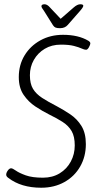

<svg xmlns="http://www.w3.org/2000/svg" viewBox="-20 -874 460 899"><path d="M173 5Q79 5 19 -41Q9 -48 9 -56Q9 -65 16.5 -75.5Q24 -86 32 -86Q39 -86 54.5 -75Q70 -64 100.5 -53Q131 -42 181 -42Q226 -42 259.5 -62.5Q293 -83 311.5 -117.5Q330 -152 330 -193Q330 -235 315.5 -260Q301 -285 274 -302.5Q247 -320 210 -338Q178 -354 145.5 -375.5Q113 -397 90.5 -430Q68 -463 68 -513Q68 -570 95 -614.5Q122 -659 169 -685Q216 -711 275 -711Q347 -711 394 -683Q403 -677 403 -671Q403 -665 396.5 -653Q390 -641 383 -641Q375 -641 362 -647Q349 -653 326 -659Q303 -665 265 -665Q222 -665 189.5 -645.5Q157 -626 138.5 -593.5Q120 -561 120 -522Q120 -482 134.5 -458Q149 -434 177.5 -415.5Q206 -397 247 -376Q279 -359 310 -338Q341 -317 361.5 -284Q382 -251 382 -199Q382 -141 355.5 -94.5Q329 -48 281.5 -21.5Q234 5 173 5ZM356 -854Q370 -854 370 -847Q370 -840 354 -822L297 -757Q284 -742 261 -742Q247 -742 240 -745Q233 -748 228 -756L186 -823Q181 -830 177.5 -835.5Q174 -841 174 -845Q174 -854 189 -854Q201 -854 214 -839L264 -786L325 -839Q342 -854 356 -854Z"/></svg>

Font: Asap Condensed Condensed ExtraLight
Style: Italic
Weight: 200
Width: 3
Italic angle: -6°
Designer: Pablo Cosgaya
Foundry: Omnibus-Type
Version: Version 3.001; ttfautohint (v1.8.4.7-5d5b)